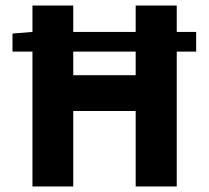

<svg xmlns="http://www.w3.org/2000/svg" viewBox="-20 -672 752 692"><path d="M25 -486V-551L97 -557V-652H244V-557H469V-652H617V-557H687V-486H617V0H469V-272H244V0H97V-486ZM244 -401H469V-486H244Z"/></svg>

Font: Font
Style: ¶
Weight: 700
Designer: Paul D. Hunt
Foundry: Adobe Systems Incorporated
Version: Version 3.000